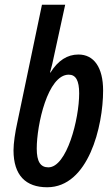

<svg xmlns="http://www.w3.org/2000/svg" viewBox="-20 -780 474 810"><path d="M179 10C353 10 415 -247 415 -398C415 -496 376 -550 311 -550C264 -550 225 -525 193 -474H191C198 -499 204 -523 207 -540L255 -760H157L53 -263C44 -223 37 -176 37 -146C37 -40 89 10 179 10ZM184 -74C151 -74 135 -98 135 -153C135 -253 181 -465 270 -465C300 -465 314 -440 314 -386C314 -278 262 -74 184 -74Z"/></svg>

Font: Noto Sans UI Condensed Medium
Style: Italic
Weight: 500
Width: 3
Italic angle: -12°
Designer: Monotype Design Team
Foundry: Monotype Imaging Inc.
Version: Version 1.901